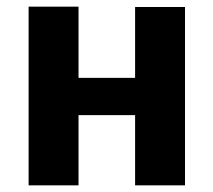

<svg xmlns="http://www.w3.org/2000/svg" viewBox="-20 -557 641 577"><path d="M66 0V-537H216V-323H386V-536H536V0H386V-211H216V0Z"/></svg>

Font: Geist
Style: Bold
Weight: 400
Designer: Basement.studio, Andrés Briganti, Mateo Zaragoza
Foundry: Basement.studio, Vercel, Andrés Briganti, Guido Ferreyra, Mateo Zaragoza
Version: Version 1.401